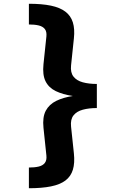

<svg xmlns="http://www.w3.org/2000/svg" viewBox="-20 -860 640 1020"><path d="M133.5 -840Q202.5 -840 250.5 -830Q298.5 -820 327.2 -798.2Q356 -776.5 367 -741.2Q378 -706 372.5 -655.5L357.5 -512.5Q353.5 -474.5 370.5 -453Q387.5 -431.5 419.8 -422.8Q452 -414 494.5 -414V-286Q452.5 -286 420 -277.2Q387.5 -268.5 370.5 -247Q353.5 -225.5 357.5 -187.5L372.5 -45.5Q378 6 367.2 41.5Q356.5 77 327.8 98.8Q299 120.5 250.8 130.2Q202.5 140 133.5 140V30Q164 30 185.8 24.8Q207.5 19.5 218.2 5.5Q229 -8.5 226.5 -33.5L211 -181Q205 -237.5 223.2 -271.8Q241.5 -306 279 -324.2Q316.5 -342.5 367 -350Q313.5 -358 276.2 -376Q239 -394 222 -428.2Q205 -462.5 211 -519L226.5 -666.5Q229 -692 218.2 -705.8Q207.5 -719.5 185.8 -724.8Q164 -730 133.5 -730Z"/></svg>

Font: Fira Code Light
Style: Bold
Weight: 700
Monospace: yes
Version: Version 5.002